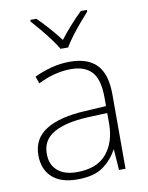

<svg xmlns="http://www.w3.org/2000/svg" viewBox="-86 -827 694 899"><g transform="rotate(-10 260.5 -377.0)"><path d="M269 -539Q354 -539 396.5 -494.5Q439 -450 439 -353V0H408L401 -98H399Q375 -52 331.5 -21Q288 10 209 10Q131 10 89.5 -28Q48 -66 48 -133Q48 -212 113.5 -252.5Q179 -293 300 -299L400 -305V-345Q400 -431 367 -467.5Q334 -504 268 -504Q191 -504 111 -464L99 -498Q137 -516 180 -527.5Q223 -539 269 -539ZM304 -268Q202 -263 145 -231Q88 -199 88 -133Q88 -81 121 -52.5Q154 -24 213 -24Q307 -24 353 -77.5Q399 -131 400 -219V-272ZM237 -606Q225 -627 204.5 -654.5Q184 -682 161.5 -709Q139 -736 121 -756V-764H150Q177 -738 205 -706Q233 -674 255 -645Q277 -674 305.5 -706Q334 -738 361 -764H390V-756Q372 -736 349 -709Q326 -682 305.5 -654.5Q285 -627 273 -606Z"/></g></svg>

Font: Noto Sans Bengali UI ExtraLight
Style: Regular
Weight: 200
Designer: Jelle Bosma - Monotype Design Team
Foundry: Monotype Imaging Inc.
Version: Version 2.003; ttfautohint (v1.8.4.7-5d5b)